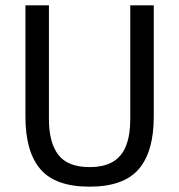

<svg xmlns="http://www.w3.org/2000/svg" viewBox="-20 -688 672 720"><path d="M315.6 12Q187.8 12 131.6 -53.5Q75.4 -119 75.4 -250.2V-668H163.5V-240.8Q163.5 -153.7 198.7 -107.5Q233.9 -61.4 315.8 -61.4Q370.9 -61.4 404.4 -82Q437.9 -102.6 453.2 -142.7Q468.5 -182.9 468.5 -240.8V-668H556.6V-250.2Q556.6 -119 500 -53.5Q443.5 12 315.6 12Z"/></svg>

Font: Atkinson Hyperlegible Mono ExtraLight
Style: Regular
Weight: 200
Monospace: yes
Designer: Elliott Scott, Megan Eiswerth, Linus Boman, Theodore Petrosky, Letters from Sweden
Foundry: Applied Design Works, Letters from Sweden
Version: Version 2.001